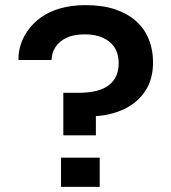

<svg xmlns="http://www.w3.org/2000/svg" viewBox="-20 -729 666 749"><path d="M227 -201V-367H286Q367 -367 405 -397Q443 -427 443 -482Q443 -537 407 -566Q371 -595 311 -595Q268 -595 239.5 -581.5Q211 -568 196.5 -545.5Q182 -523 181 -495H52Q52 -498 52 -501Q52 -527 61 -555.5Q70 -584 90 -612Q110 -640 141 -662Q172 -684 215.5 -696.5Q259 -709 314 -709Q381 -709 430.5 -692Q480 -675 512.5 -645Q545 -615 561 -574.5Q577 -534 577 -486Q577 -420 547 -374.5Q517 -329 466.5 -304.5Q416 -280 354 -276V-201ZM218 0V-114H369V0Z"/></svg>

Font: Syne Modified
Style: Bold
Weight: 700
Designer: Lucas Descroix
Foundry: Bonjour Monde
Version: Version 2.200